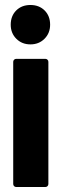

<svg xmlns="http://www.w3.org/2000/svg" viewBox="-20 -750 248 770"><path d="M33 -12V-502Q33 -507 36.5 -510.5Q40 -514 45 -514H162Q167 -514 170.5 -510.5Q174 -507 174 -502V-12Q174 -7 170.5 -3.5Q167 0 162 0H45Q40 0 36.5 -3.5Q33 -7 33 -12ZM102 -730Q137 -730 159 -708Q181 -686 181 -651Q181 -617 158.5 -594.5Q136 -572 102 -572Q68 -572 45.5 -594.5Q23 -617 23 -651Q23 -686 45 -708Q67 -730 102 -730Z"/></svg>

Font: Barlow Condensed
Style: Bold
Weight: 700
Width: 3
Designer: Jeremy Tribby
Foundry: Tribby Type
Version: Version 1.500